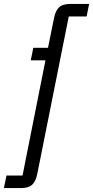

<svg xmlns="http://www.w3.org/2000/svg" viewBox="-88 -760 475 980"><path d="M102 129Q94 167 75.5 183.5Q57 200 19 200H-68L-55 136H27L144 -452H69L82 -516H157L188 -669Q196 -707 214.5 -723.5Q233 -740 271 -740H367L354 -676H263Z"/></svg>

Font: IBM Plex Sans Condensed
Style: Italic
Weight: 400
Width: 3
Italic angle: -11°
Designer: Mike Abbink, Paul van der Laan, Pieter van Rosmalen
Foundry: Bold Monday
Version: Version 1.3